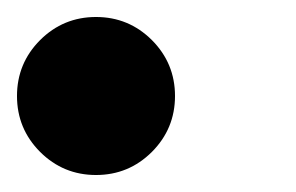

<svg xmlns="http://www.w3.org/2000/svg" viewBox="-33 -188 349 226"><path d="M-13 -75Q-13 -113.5 14.2 -140.8Q41.5 -168 80 -168Q118.5 -168 145.8 -140.8Q173 -113.5 173 -75Q173 -36.5 145.8 -9.2Q118.5 18 80 18Q41.5 18 14.2 -9.2Q-13 -36.5 -13 -75Z"/></svg>

Font: Besley* Narrow
Style: Bold Italic
Weight: 700
Width: 4
Italic angle: -13°
Designer: Owen Earl
Foundry: indestructible type*
Version: Version 3.000; ttfautohint (v1.8.3)